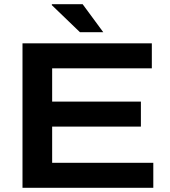

<svg xmlns="http://www.w3.org/2000/svg" viewBox="-20 -893 809 913"><path d="M87 0V-687H702V-568H228V-410H650V-291H228V-119H709V0ZM471 -740H360L226 -869L227 -873H373Z"/></svg>

Font: Archivo SemiBold SemiExpanded
Style: Regular
Weight: 600
Width: 6
Version: Version 2.001